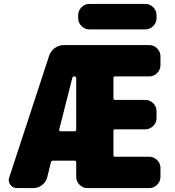

<svg xmlns="http://www.w3.org/2000/svg" viewBox="-20 -960 895 980"><path d="M369 -299V-561Q369 -565 366 -567.5Q363 -570 359 -570Q351 -570 349 -562L282 -298Q281 -295 283.5 -292.5Q286 -290 289 -290H360Q369 -290 369 -299ZM742 -730Q765 -730 782 -713Q799 -696 799 -673V-627Q799 -604 782 -587Q765 -570 742 -570H567Q559 -570 559 -561V-459Q559 -450 567 -450H722Q745 -450 762 -433Q779 -416 779 -393V-357Q779 -334 762 -317Q745 -300 722 -300H567Q559 -300 559 -291V-168Q559 -160 567 -160H742Q765 -160 782 -143Q799 -126 799 -103V-57Q799 -34 782 -17Q765 0 742 0H426Q403 0 386 -17Q369 -34 369 -57V-131Q369 -140 360 -140H251Q242 -140 240 -132L221 -55Q215 -31 195 -15.5Q175 0 150 0H66Q45 0 32.5 -17Q20 -34 27 -54L231 -676Q239 -700 260 -715Q281 -730 306 -730ZM722 -940Q745 -940 762 -923Q779 -906 779 -883V-867Q779 -844 762 -827Q745 -810 722 -810H436Q413 -810 396 -827Q379 -844 379 -867V-883Q379 -906 396 -923Q413 -940 436 -940Z"/></svg>

Font: Rounded Mplus 1c Black
Style: Regular
Weight: 900
Version: Version 1.059.20150529